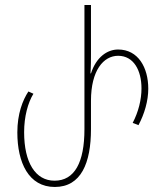

<svg xmlns="http://www.w3.org/2000/svg" viewBox="-20 -734 644 764"><path d="M198 10C303 10 342 -86 342 -220V-333C342 -454 392 -512 450 -512C512 -512 543 -454 543 -382C543 -338 531 -289 508 -245L531 -236C555 -281 570 -333 570 -381C570 -465 530 -537 450 -537C407 -537 363 -507 342 -442H340C342 -469 342 -501 342 -519V-714H316V-220C316 -88 277 -15 197 -15C121 -15 76 -87 76 -208C76 -270 91 -325 113 -361L93 -370C70 -335 49 -281 49 -207C49 -87 94 10 198 10Z"/></svg>

Font: Noto Sans Georgian ExtraCondensed Thin
Style: Regular
Weight: 100
Width: 2
Designer: Monotype Design Team, Akaki Razmadze
Foundry: Google LLC
Version: Version 2.005